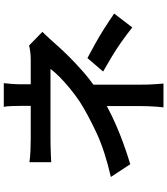

<svg xmlns="http://www.w3.org/2000/svg" viewBox="47 -900 905 1040"><g transform="rotate(-90 500.0 -379.5)"><path d="M570 -812Q568 -795 566 -769.5Q564 -744 564 -721Q564 -707 564 -687Q564 -667 564 -647.5Q564 -628 564 -614H447Q447 -628 447 -646.5Q447 -665 447 -685Q447 -705 447 -721Q447 -745 446 -770Q445 -795 442 -812ZM848 -603Q831 -586 811.5 -564.5Q792 -543 777 -526Q750 -495 713.5 -458.5Q677 -422 634.5 -384.5Q592 -347 545 -315Q491 -277 425 -243Q359 -209 285 -180Q211 -151 131 -127L62 -232Q206 -265 304.5 -311.5Q403 -358 469 -400Q509 -427 543.5 -455.5Q578 -484 605 -511Q632 -538 647 -559Q635 -559 605 -559Q575 -559 536 -559Q497 -559 455 -559Q413 -559 375 -559Q337 -559 309 -559Q281 -559 270 -559Q253 -559 228.5 -558.5Q204 -558 181 -557Q158 -556 142 -555V-673Q169 -669 205.5 -667.5Q242 -666 268 -666Q279 -666 311 -666Q343 -666 386 -666Q429 -666 477 -666Q525 -666 570 -666Q615 -666 648.5 -666Q682 -666 697 -666Q718 -666 738 -668.5Q758 -671 774 -675ZM562 -381Q562 -353 562 -313Q562 -273 562 -228Q562 -183 562 -141.5Q562 -100 562 -70Q562 -51 562.5 -28.5Q563 -6 565 15.5Q567 37 568 53H439Q441 38 442.5 17Q444 -4 445 -27.5Q446 -51 446 -70Q446 -99 446 -134.5Q446 -170 446 -207.5Q446 -245 446 -277.5Q446 -310 446 -333ZM872 -116Q829 -150 791 -176.5Q753 -203 715 -226Q677 -249 633 -274L706 -359Q753 -334 789.5 -313.5Q826 -293 862.5 -270Q899 -247 947 -214Z"/></g></svg>

Font: Noto Sans KR SemiBold
Style: Regular
Weight: 600
Designer: Ryoko NISHIZUKA  (kana, bopomofo & ideographs); Paul D. Hunt (Latin, Greek & Cyrillic); Sandoll Communications , Soo-you
Foundry: Adobe
Version: Version 2.004-H2;hotconv 1.0.118;makeotfexe 2.5.65603